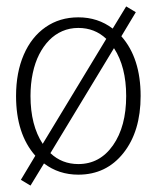

<svg xmlns="http://www.w3.org/2000/svg" viewBox="-20 -539 488 598"><path d="M30 -240Q30 -313 54 -368.5Q78 -424 122 -454.5Q166 -485 224 -485Q285 -485 331 -450L373 -519L403 -501L358 -426Q418 -358 418 -240Q418 -130 364.5 -62.5Q311 5 224 5Q163 5 117 -30L75 39L45 21L90 -54Q30 -122 30 -240ZM311 -418Q275 -452 224 -452Q197 -452 174 -442Q151 -432 133 -413.5Q115 -395 102 -369.5Q89 -344 82 -311Q75 -278 75 -240Q75 -149 113 -91ZM335 -389 137 -62Q173 -28 224 -28Q291 -28 332 -86.5Q373 -145 373 -240Q373 -331 335 -389Z"/></svg>

Font: Glametrix
Style: Light
Weight: 300
Designer: gluk
Foundry: gluk
Version: Version 0.40